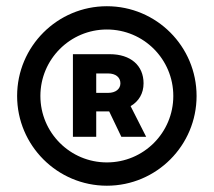

<svg xmlns="http://www.w3.org/2000/svg" viewBox="-20 -757 677 608"><path d="M318.4 -168.9C475.6 -168.9 602.5 -296.4 602.5 -453.1C602.5 -609.9 475.6 -737.3 318.4 -737.3C161.6 -737.3 34.2 -609.9 34.2 -453.1C34.2 -296.4 161.6 -168.9 318.4 -168.9ZM318.4 -242.7C202.1 -242.7 107.9 -336.9 107.9 -453.1C107.9 -569.3 202.1 -663.6 318.4 -663.6C435.1 -663.6 528.8 -569.3 528.8 -453.1C528.8 -336.9 435.1 -242.7 318.4 -242.7ZM364.3 -323.7H442.9L393.6 -420.9C419.4 -436 434.6 -460.9 434.6 -493.2C434.6 -549.8 393.6 -585.4 327.6 -585.4H210.9V-323.7H284.7V-404.3H323.7H325.7ZM284.7 -462.9V-524.4H322.3C346.2 -524.4 361.3 -512.2 361.3 -493.2C361.3 -475.1 346.2 -462.9 322.3 -462.9Z"/></svg>

Font: Raveo Display Display SemiBold
Style: Regular
Weight: 600
Designer: Jakub Foglar, Rasmus Andersson (Inter)
Foundry: Jakubfoglar.com
Version: Version 1.100;Glyphs 3.2.3 (3260)